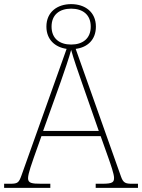

<svg xmlns="http://www.w3.org/2000/svg" viewBox="-24 -911 689 931"><path d="M-4 0H220V-20H177C129 -20 112 -23 112 -47C112 -70 134 -129 140 -147L177 -251H464L501 -147C513 -113 529 -67 529 -49C529 -28 523 -20 472 -20H440V0H645V-20H618C586 -20 574 -23 563 -54L343 -674C400 -681 441 -718 441 -782C441 -853 388 -891 321 -891C254 -891 201 -853 201 -782C201 -719 243 -682 299 -674L80 -60C68 -27 63 -20 27 -20H-4ZM321 -695C265 -695 226 -724 226 -782C226 -840 265 -869 321 -869C377 -869 416 -840 416 -782C416 -724 377 -695 321 -695ZM185 -276 271 -516C287 -561 313 -638 321 -669C332 -628 356 -559 375 -505L455 -276Z"/></svg>

Font: Noto Serif Gurmukhi Thin
Style: Regular
Weight: 100
Designer: Vaibhav Singh and the Monotype Design Team
Foundry: Monotype Imaging Inc.
Version: Version 2.004